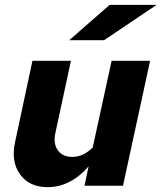

<svg xmlns="http://www.w3.org/2000/svg" viewBox="-20 -767 667 793"><path d="M273 -516 209 -219Q199 -175 218.5 -147Q238 -119 278 -119Q301 -119 322 -128.5Q343 -138 363 -158L441 -516H600L488 0H329L346 -80Q310 -38 267 -16Q224 6 177 6Q101 6 63 -46.5Q25 -99 42 -179L114 -516ZM433 -747H627L410 -601H266Z"/></svg>

Font: Red Hat Text
Style: Bold Italic
Weight: 700
Italic angle: -12°
Designer: Pentagram / MCKL
Foundry: Pentagram / MCKL
Version: Version 1.003; Red Hat Text Bold Italic